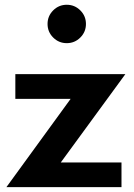

<svg xmlns="http://www.w3.org/2000/svg" viewBox="-20 -771 551 791"><path d="M480.5 0H6.4L270.9 -363.6H43.2V-465.5H496.4L230.5 -101.8H480.5ZM199.1 -616.4Q175.9 -639.5 175.9 -672.3Q175.9 -705 199.1 -728.2Q222.3 -751.4 255 -751.4Q287.7 -751.4 310.9 -728.2Q334.1 -705 334.1 -672.3Q334.1 -639.5 310.9 -616.4Q287.7 -593.2 255 -593.2Q222.3 -593.2 199.1 -616.4Z"/></svg>

Font: Spartan MB
Style: Bold
Weight: 700
Designer: Matt Bailey, Mirko Velimirovic
Foundry: Matt Bailey
Version: Version 1.005